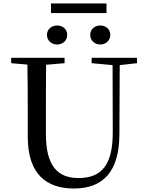

<svg xmlns="http://www.w3.org/2000/svg" viewBox="-20 -1063 843 1100"><path d="M307 -808C338 -808 365 -829 365 -863C365 -897 338 -917 307 -917C277 -917 249 -897 249 -863C249 -829 277 -808 307 -808ZM555 -808C584 -808 612 -829 612 -863C612 -897 584 -917 555 -917C524 -917 497 -897 497 -863C497 -829 524 -808 555 -808ZM272 -988H590V-1043H272ZM505 -701 625 -690 626 -308C627 -118 562 -43 430 -43C312 -43 243 -110 243 -295V-394C243 -494 243 -594 244 -692L350 -701V-732H44V-701L137 -693C139 -594 139 -493 139 -394V-280C139 -65 246 17 404 17C572 17 663 -82 664 -291L666 -690L765 -701V-732H505Z"/></svg>

Font: Source Han Serif CN Medium
Style: Regular
Weight: 500
Designer: Ryoko NISHIZUKA 西塚涼子 (kana & ideographs); Frank Grießhammer (Latin, Greek & Cyrillic); Wenlong ZHANG 张文龙 (bopomofo); San
Foundry: Adobe
Version: Version 2.002;hotconv 1.1.0;makeotfexe 2.6.0